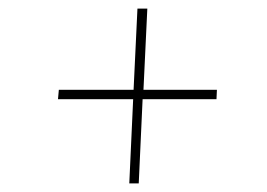

<svg xmlns="http://www.w3.org/2000/svg" viewBox="-20 -525 622 447"><path d="M281 -98 290 -294H115L117 -316H291L300 -505H323L314 -316H485L484 -294H312L303 -98Z"/></svg>

Font: Literata 60pt ExtraLight
Style: Italic
Weight: 250
Italic angle: -2°
Designer: Latin by Veronika Burian and Jose Scaglione. Greek by Irene Vlachou. Cyrillic by Vera Evstafieva
Foundry: TypeTogether
Version: Version 3.103;gftools[0.9.29]